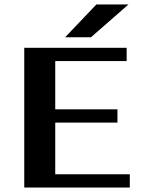

<svg xmlns="http://www.w3.org/2000/svg" viewBox="-20 -835 640 855"><path d="M552 -815 385 -669H270L409 -815ZM226 -59H558V0H88V-622H544V-563H226V-348H503V-289H226Z"/></svg>

Font: Sarpanch SemiBold
Style: Regular
Weight: 600
Designer: Manushi Parikh (Devanagari and Latin), Jyotish Sonowal (Devanagari)
Foundry: Indian Type Foundry
Version: Version 2.004;PS 1.0;hotconv 1.0.78;makeotf.lib2.5.61930; tt